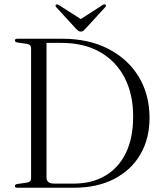

<svg xmlns="http://www.w3.org/2000/svg" viewBox="-20 -882 764 902"><path d="M50 -8Q50 -15.5 60.5 -17.5L106 -24Q126 -27 126 -43V-656Q126 -672.5 106 -676L60.5 -682.5Q50 -685 50 -692Q50 -700 61.5 -700H272.5Q396 -700 488.2 -652.8Q580.5 -605.5 631.5 -521.8Q682.5 -438 682.5 -328.5Q682.5 -230 639.2 -156.2Q596 -82.5 516 -41.2Q436 0 327 0H61.5Q50 0 50 -8ZM326.5 -19.5Q411 -19.5 473.5 -55.8Q536 -92 570.8 -162.2Q605.5 -232.5 605.5 -335Q605.5 -440 565 -517.8Q524.5 -595.5 449 -638Q373.5 -680.5 268 -680.5H198.5V-47.5Q198.5 -19.5 234.5 -19.5ZM382 -747.5Q376 -741 371.2 -737.2Q366.5 -733.5 359.5 -733.5Q353 -733.5 348 -737.2Q343 -741 336.5 -747.5L244.5 -848Q237.5 -856 243.5 -860Q248.5 -864 257 -858L359.5 -792.5L461.5 -858Q470.5 -864 475.5 -860Q481 -855.5 474 -848Z"/></svg>

Font: Fraunces 72pt Light
Style: Regular
Weight: 300
Version: Version 1.000;[0bf87f6ff]